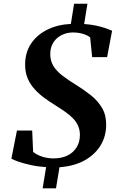

<svg xmlns="http://www.w3.org/2000/svg" viewBox="-20 -878 646 1020"><path d="M206.5 122.5 225 10Q180.5 7 142.5 -1.5Q104.5 -10 78 -19.2Q51.5 -28.5 40.5 -35L70 -184.5H151L156 -71Q175.5 -55 204.2 -45.8Q233 -36.5 264.5 -36.5Q308.5 -36.5 339.8 -52.5Q371 -68.5 387.8 -96.5Q404.5 -124.5 404.5 -161Q404.5 -187 395.5 -208.2Q386.5 -229.5 369.2 -247.8Q352 -266 327.5 -283.2Q303 -300.5 272.5 -319.5Q244 -337 216 -357.5Q188 -378 164.8 -403.2Q141.5 -428.5 127.5 -460.5Q113.5 -492.5 113.5 -533Q113 -598 144.5 -645.5Q176 -693 231 -720.2Q286 -747.5 356.5 -751L373.5 -858H444.5L427 -750.5Q462 -748 491 -741.8Q520 -735.5 541.5 -728Q563 -720.5 575.5 -715L549 -574.5H469.5L459 -679Q445 -691 420.5 -698.2Q396 -705.5 368 -705.5Q343 -705.5 321 -697.5Q299 -689.5 282.2 -674.5Q265.5 -659.5 256.2 -638.2Q247 -617 247 -590.5Q247 -554.5 263.8 -527.2Q280.5 -500 312.5 -475.5Q344.5 -451 389 -424Q429 -399 464.2 -370.8Q499.5 -342.5 521.8 -305.2Q544 -268 544 -216.5Q544.5 -156.5 515.5 -107.5Q486.5 -58.5 431.2 -27Q376 4.5 296 10.5L277.5 122.5Z"/></svg>

Font: Merriweather 60pt
Style: Bold Italic
Weight: 700
Italic angle: -7.8°
Version: Version 2.101